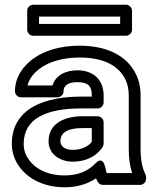

<svg xmlns="http://www.w3.org/2000/svg" viewBox="-20 -756 668 811"><path d="M523.9 -128C523.9 -89.1 528.2 -54.7 538 -25H430.5C425.1 -39.6 421.7 -106.3 381.3 -64.3C354.5 -36.5 314.7 -15 253 -15C171 -15 117 -50.6 92.5 -96.7C84.1 -112.4 80 -129.1 80 -148C80 -256.5 177.2 -298 323.4 -298H392.7C407.8 -298 417.7 -312.3 417.7 -323V-353C417.7 -416.7 376.6 -459 306.9 -459C260.3 -459 215.3 -440.2 201.7 -395H96.2C103.8 -425.3 124.6 -449.5 149.9 -467.7C187 -494.5 243.8 -513 315.7 -513C418.2 -513 480.4 -478.6 509 -421.8C518.7 -402.4 523.9 -379.5 523.9 -352ZM414.7 25H572C582.7 25 597 15.1 597 0V-8C597 -11.6 596.1 -15.7 594.4 -19.2C580.4 -47.1 573.9 -81 573.9 -128V-352C573.9 -385.8 567.4 -416.9 553.6 -444.2C514 -523.1 428.8 -563 315.7 -563C235.5 -563 168.3 -542.6 120.7 -508.3C81.3 -479.9 43.2 -433.8 43.2 -370C43.2 -359.3 53.1 -345 68.2 -345H223.3C234 -345 248.3 -354.9 248.3 -370C248.3 -392.9 264.7 -409 306.9 -409C353.3 -409 367.7 -391.8 367.7 -353V-348H323.4C175.4 -348 30 -302.2 30 -148C30 -121.5 36.1 -96.2 48.3 -73.3C82.7 -8.5 156.2 35 253 35C307.7 35 351.6 20.3 385.5 -2.8C390.5 9.2 397.6 25 414.7 25ZM185.1 -159C185.1 -102.9 236.4 -73 287.1 -73C344.2 -73 390.9 -98.1 414 -136C416.4 -139.9 417.7 -145.5 417.7 -149V-240C417.7 -255.1 403.4 -265 392.7 -265H328.9C259.9 -265 185.1 -239.3 185.1 -159ZM235.1 -159C235.1 -195.8 264.7 -215 328.9 -215H367.7V-156.7C353.9 -138.9 326.3 -123 287.1 -123C251.6 -123 235.1 -140.3 235.1 -159ZM487.6 -655H144.9V-686H487.6ZM512.6 -605C523.3 -605 537.6 -614.9 537.6 -630V-711C537.6 -721.7 527.7 -736 512.6 -736H119.9C109.2 -736 94.9 -726.1 94.9 -711V-630C94.9 -619.3 104.8 -605 119.9 -605Z"/></svg>

Font: Asimov
Style: WidOu
Weight: 500
Designer: Google
Version: Version 2.000980; 2014